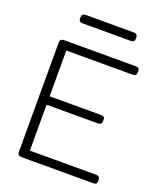

<svg xmlns="http://www.w3.org/2000/svg" viewBox="-153 -950 889 1049"><g transform="rotate(20 291.0 -425.0)"><path d="M140 -821V-828Q140 -850 163 -850H441Q464 -850 464 -828V-821Q464 -810 458.5 -805.5Q453 -801 441 -801H163Q151 -801 145.5 -805.5Q140 -810 140 -821ZM75 -23V-657Q75 -680 98 -680H514Q526 -680 531.5 -675.5Q537 -671 537 -660V-653Q537 -631 514 -631H129V-365H427Q439 -365 444.5 -360.5Q450 -356 450 -345V-338Q450 -316 427 -316H129V-49H514Q537 -49 537 -27V-20Q537 -9 531.5 -4.5Q526 0 514 0H98Q75 0 75 -23Z"/></g></svg>

Font: Mitr ExtraLight
Style: Regular
Weight: 250
Designer: Thanarat Vachiruckul
Foundry: Cadson Demak Co.,Ltd.
Version: Version 1.000